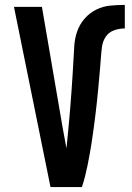

<svg xmlns="http://www.w3.org/2000/svg" viewBox="-20 -763 540 783"><path d="M314 0H186L37 -735H151L235 -245Q239 -223 243 -201.5Q247 -180 251 -158Q254 -188 257 -218Q260 -248 262.5 -277.5Q265 -307 267.5 -337Q270 -367 272 -397Q274 -427 276 -457Q278 -487 279.5 -517Q281 -547 283 -577Q285 -607 295 -635.5Q305 -664 325 -687Q345 -710 372 -723.5Q399 -737 429 -740Q459 -743 489 -743V-647Q467 -647 445.5 -639.5Q424 -632 411.5 -613.5Q399 -595 396 -572.5Q393 -550 391.5 -528Q390 -506 388 -483.5Q386 -461 384 -439Q382 -417 380 -395Q378 -373 375.5 -350.5Q373 -328 370.5 -306Q368 -284 365 -262Q362 -240 359 -218Q356 -196 352.5 -174Q349 -152 345 -130Q341 -108 336.5 -86Q332 -64 326.5 -42.5Q321 -21 314 0Z"/></svg>

Font: Iosevka Fixed
Style: Bold
Weight: 700
Monospace: yes
Designer: Belleve Invis
Foundry: Belleve Invis
Version: Version 32.3.0